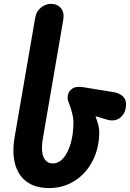

<svg xmlns="http://www.w3.org/2000/svg" viewBox="-20 -948 660 974"><path d="M228.5 6Q160.5 6 116.8 -25.2Q73 -56.5 56.8 -115Q40.5 -173.5 54.5 -254L159 -860.5Q164.5 -891 188 -909.8Q211.5 -928.5 238.5 -928.5Q270 -928.5 288.5 -907.2Q307 -886 301 -848L197 -243Q190.5 -204.5 194.2 -176.8Q198 -149 211.5 -134Q225 -119 247.5 -119Q278 -119 301.5 -146Q325 -173 338.8 -220.8Q352.5 -268.5 352.5 -330Q352.5 -348 345.8 -375Q339 -402 327 -432Q320.5 -447.5 324.8 -467.2Q329 -487 348.2 -499.5Q367.5 -512 406.5 -505L559.5 -480Q585.5 -475.5 602.5 -460Q619.5 -444.5 619.5 -420Q619.5 -376 591.2 -352.2Q563 -328.5 519.5 -342L464.5 -358.5Q473.5 -334 478.5 -314Q483.5 -294 483.5 -280.5Q483.5 -198 450.5 -133.2Q417.5 -68.5 359.8 -31.2Q302 6 228.5 6Z"/></svg>

Font: Edu VIC WA NT Hand Pre
Style: Regular
Weight: 400
Designer: Tina and Corey Anderson, Eben Sorkin, Mirko Velimirovic
Foundry: Google for Education
Version: Version 1.000